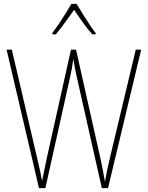

<svg xmlns="http://www.w3.org/2000/svg" viewBox="-20 -970 761 990"><path d="M708 -714 537 0H505L377 -568Q371 -596 367 -615Q363 -634 358 -666Q354 -635 350.5 -617Q347 -599 342 -575L214 0H181L14 -714H41L171 -157Q181 -114 187.5 -85Q194 -56 197 -37Q204 -69 210.5 -103Q217 -137 222 -158L346 -714H372L497 -157Q505 -120 510 -94.5Q515 -69 521 -33Q527 -66 533 -95Q539 -124 547 -157L680 -714ZM375 -950Q388 -928 407 -897.5Q426 -867 444 -840Q462 -813 473 -800V-793H456Q432 -819 407 -854.5Q382 -890 362 -919Q342 -891 316 -855Q290 -819 268 -793H250V-800Q263 -817 281.5 -844Q300 -871 318 -900Q336 -929 348 -950Z"/></svg>

Font: Noto Sans Bengali Condensed Thin
Style: Regular
Weight: 100
Width: 3
Designer: Joana Ranito - Universal Thirst; Jelle Bosma - Monotype Design Team
Foundry: Universal Thirst ehf.
Version: Version 3.000; ttfautohint (v1.8.4.7-5d5b)